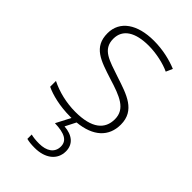

<svg xmlns="http://www.w3.org/2000/svg" viewBox="-236 -617 935 935"><g transform="rotate(45 231.0 -150.0)"><path d="M319 144C319 95 284 67 228 63L256 8C361 -2 416 -55 416 -137C416 -235 332 -260 241 -290C156 -319 94 -333 94 -407C94 -472 149 -505 240 -505C292 -505 350 -492 388 -474L403 -508C359 -526 304 -540 241 -540C127 -540 55 -490 55 -406C55 -310 127 -289 223 -258C314 -230 377 -206 377 -135C377 -67 329 -24 215 -24C153 -24 92 -39 42 -64V-24C80 -6 141 10 214 10C217 10 220 10 223 10L184 85C251 87 285 104 285 145C285 188 250 210 200 210C176 210 159 208 143 204V234C158 238 175 240 199 240C271 240 319 203 319 144Z"/></g></svg>

Font: Noto Sans Malayalam ExtraLight
Style: Regular
Weight: 200
Designer: Jelle Bosma - Monotype Design Team
Foundry: Monotype Imaging Inc.
Version: Version 2.104